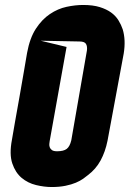

<svg xmlns="http://www.w3.org/2000/svg" viewBox="-20 -737 522 773"><path d="M315 -717Q354 -717 381.5 -708.5Q409 -700 427.5 -686.5Q446 -673 457 -655Q468 -637 474 -619Q487 -576 478 -521L413 -171Q404 -126 385 -91Q366 -56 334 -32Q327 -26 315 -17.5Q303 -9 285.5 -1.5Q268 6 243.5 11Q219 16 188 16Q158 16 125 8Q92 0 67 -21Q42 -42 29.5 -79Q17 -116 28 -174Q32 -200 40.5 -246.5Q49 -293 58 -344.5Q67 -396 75.5 -445Q84 -494 89 -524Q100 -584 124.5 -621.5Q149 -659 181 -680.5Q213 -702 248 -709.5Q283 -717 315 -717ZM330 -534Q332 -551 326 -560.5Q320 -570 300 -570L144 -573L248 -548L180 -169Q179 -164 178.5 -157Q178 -150 180.5 -143.5Q183 -137 189.5 -132.5Q196 -128 210 -128Q236 -128 248.5 -137.5Q261 -147 267 -172Z"/></svg>

Font: Relentless
Style: Condensed Bold Italic
Weight: 700
Width: 3
Italic angle: -7°
Designer: Sparks studio
Foundry: Sparks Studio
Version: Version 1.101